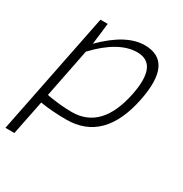

<svg xmlns="http://www.w3.org/2000/svg" viewBox="-191 -638 905 949"><g transform="rotate(30 261.5 -164.0)"><path d="M72.3 -60.1Q152.8 -45.9 216.3 -45.9Q387.2 -45.9 433.1 -274.9Q470.7 -463.9 350.1 -463.9Q245.6 -463.9 127.9 -339.8ZM111.3 -512.2H152.8L138.2 -390.6Q259.8 -512.7 365.2 -512.7Q530.3 -512.7 481.9 -271.5Q427.7 0 211.4 0Q130.9 0 62.5 -11.2L22.9 185.5H-28.3Z"/></g></svg>

Font: Sansation Light
Style: Light Italic
Weight: 300
Designer: Bernd Montag
Version: Version 1.301